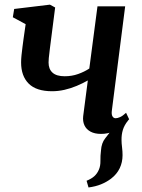

<svg xmlns="http://www.w3.org/2000/svg" viewBox="-20 -580 626 846"><path d="M370 246 361.5 216.5Q383.5 207.5 396 196Q408.5 184.5 415.5 168Q423 151 422.5 128.8Q422 106.5 425 83Q427 50 443.8 29.2Q460.5 8.5 473 -8.5L544 -48.5Q528 -29 521.5 -8Q515 13 515.5 37.5Q515.5 51.5 517.8 69.2Q520 87 520 103.5Q520 135 507.5 161.2Q495 187.5 469 207.5Q449 222.5 425 232.2Q401 242 370 246ZM223 -547 200 -367.5Q199 -357 197.5 -345.8Q196 -334.5 195 -324.2Q194 -314 194 -304.5Q194 -275.5 211.5 -259.8Q229 -244 265 -244Q296.5 -244 324 -253.8Q351.5 -263.5 373.5 -278L409.5 -552H531.5L473 -94Q470.5 -76 475.5 -67.5Q480.5 -59 489.5 -59Q497.5 -59 509 -64Q520.5 -69 535.5 -83L549 -54.5Q541 -43.5 523.2 -28Q505.5 -12.5 480.2 -1.2Q455 10 425 10Q397 10 378.5 -0.2Q360 -10.5 352 -28Q344 -45.5 346.5 -68L367 -225.5Q344 -212.5 317.8 -201.5Q291.5 -190.5 264 -184.2Q236.5 -178 209.5 -178Q140 -178 106.5 -211.5Q73 -245 73 -304.5Q73 -319.5 74.8 -337Q76.5 -354.5 79 -372.8Q81.5 -391 83.5 -407L93 -473.5L36.5 -504L42.5 -540.5L200 -559.5Z"/></svg>

Font: Merriweather 36pt SemiBold
Style: Italic
Weight: 600
Italic angle: -7.8°
Version: Version 2.101